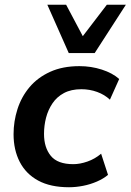

<svg xmlns="http://www.w3.org/2000/svg" viewBox="-20 -777 549 807"><path d="M270 10Q192 10 140.5 -18Q89 -46 63 -96.5Q37 -147 37 -213Q37 -267 53.5 -318.5Q70 -370 104 -410.5Q138 -451 190.5 -475Q243 -499 314 -499Q363 -499 408 -484.5Q453 -470 481 -445L442 -358Q420 -379 388.5 -390.5Q357 -402 322 -402Q279 -402 249 -386Q219 -370 200.5 -342.5Q182 -315 173.5 -282Q165 -249 165 -214Q165 -157 193.5 -122Q222 -87 288 -87Q316 -87 347.5 -98Q379 -109 405 -131L434 -42Q415 -26 387.5 -14Q360 -2 329.5 4Q299 10 270 10ZM269 -554 179 -757H258L328 -625L429 -757H509L378 -554Z"/></svg>

Font: Nunito Sans 12pt ExtraLight
Style: Italic
Weight: 200
Italic angle: -9°
Designer: Vernon Adams
Foundry: Vernon Adams
Version: Version 3.101;gftools[0.9.27]